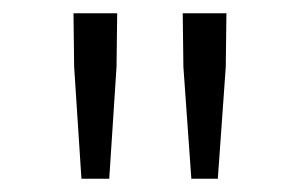

<svg xmlns="http://www.w3.org/2000/svg" viewBox="-20 -786 455 290"><path d="M103 -516H145L156 -685L157 -766H91L92 -685ZM269 -516H309L321 -685L322 -766H256L257 -685Z"/></svg>

Font: Noto Sans CJK SC Light
Style: Regular
Weight: 300
Designer: Ryoko NISHIZUKA 西塚涼子 (kana, bopomofo & ideographs); Paul D. Hunt (Latin, Greek & Cyrillic); Sandoll Communications 산돌커뮤니
Foundry: Adobe
Version: Version 2.004;hotconv 1.0.118;makeotfexe 2.5.65603